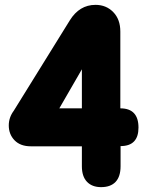

<svg xmlns="http://www.w3.org/2000/svg" viewBox="-20 -770 632 790"><path d="M316.9 -85.9V-168H106.9Q64 -168 40 -192.6Q16.1 -217.3 16.1 -253.9Q16.1 -287.1 37.1 -314.9L35.2 -312L267.1 -686Q306.6 -750 373 -750Q417 -750 446 -720.2Q475.1 -690.4 475.1 -640.1V-324.2Q549.8 -324.2 549.8 -245.1Q549.8 -168.9 476.1 -168.9V-85.9Q476.1 -43.5 455.6 -21.7Q435.1 0 396 0Q358.9 0 337.9 -22Q316.9 -43.9 316.9 -85.9ZM316.9 -484.9 224.1 -324.2H316.9Z"/></svg>

Font: BPreplay
Style: Bold
Weight: 700
Designer: Magenta/George Triantafyllakos
Foundry: Magenta/George Triantafyllakos
Version: Version 1.00